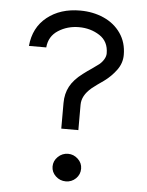

<svg xmlns="http://www.w3.org/2000/svg" viewBox="-51 -732 599 784"><g transform="rotate(5 248.5 -340.0)"><path d="M279 -433Q291 -442 296.5 -446Q302 -450 314 -458Q337 -474 343 -479Q354 -488 361.5 -500.5Q369 -513 369 -525Q369 -574 332 -598Q295 -622 247 -622Q200 -622 162.5 -598Q125 -574 121 -528H50Q57 -604 111 -647Q165 -690 246 -690Q299 -690 343 -670.5Q387 -651 413 -613.5Q439 -576 439 -525Q439 -491 418 -462.5Q397 -434 368 -413Q355 -404 341 -394Q331 -386 320 -378Q300 -361 290.5 -343.5Q281 -326 281 -307V-203H211V-308Q211 -346 227 -376Q243 -406 279 -433ZM189 -46Q189 -69 206.5 -86Q224 -103 248 -103Q271 -103 288.5 -86.5Q306 -70 306 -47Q306 -23 289 -6.5Q272 10 248 10Q224 10 206.5 -6.5Q189 -23 189 -46Z"/></g></svg>

Font: Teachers[wght]
Style: Regular
Weight: 400
Designer: Alfredo Marco Pradil & Chank Diesel
Version: Version 1.000;Glyphs 3.1.2 (3151)